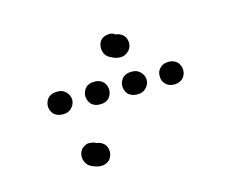

<svg xmlns="http://www.w3.org/2000/svg" viewBox="-52 -330 505 411"><g transform="rotate(-15 200.0 -124.0)"><path d="M147 -31Q153 -24 153 -14Q153 -4 146 4Q138 11 128 11Q120 11 113 8Q106 6 100 1Q93 -6 92 -16Q91 -26 97 -34Q100 -38 105 -40Q109 -43 114 -43Q118 -43 123 -42Q127 -41 130 -39Q140 -38 147 -31ZM57 -124Q50 -132 50 -142Q50 -152 57 -160Q65 -167 75 -167H79Q89 -167 96 -160Q104 -152 104 -142Q104 -132 96 -124Q89 -117 79 -117H75Q65 -117 57 -124ZM179 -124Q186 -132 186 -142Q186 -152 179 -160Q172 -167 161 -167H158Q147 -167 140 -160Q133 -152 133 -142Q133 -132 140 -124Q147 -117 158 -117H161Q172 -117 179 -124ZM261 -124Q269 -132 269 -142Q269 -152 261 -160Q254 -167 244 -167H240Q230 -167 222 -160Q215 -152 215 -142Q215 -132 222 -124Q230 -117 240 -117H244Q254 -117 261 -124ZM343 -124Q350 -132 350 -142Q350 -152 343 -160Q335 -167 325 -167H323Q312 -167 305 -160Q297 -152 298 -142Q297 -132 305 -124Q312 -117 323 -117H325Q335 -117 343 -124ZM247 -245Q253 -238 253 -228Q253 -218 246 -211Q238 -203 228 -203Q220 -203 213 -206Q206 -209 200 -213Q193 -220 192 -230Q191 -241 197 -249Q203 -256 213 -257Q222 -259 230 -253Q240 -252 247 -245Z"/></g></svg>

Font: FRB American Cursive Dotted Black
Style: Bold Italic
Weight: 900
Italic angle: -25°
Version: Version 2.0;Modular Font Editor K font №1